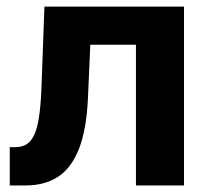

<svg xmlns="http://www.w3.org/2000/svg" viewBox="-20 -566 644 586"><path d="M9.8 0V-116.9H27.2Q46.9 -116.9 60.9 -125.5Q74.9 -134.2 84.4 -154.3Q93.8 -174.4 99 -208.7Q104.3 -243.1 106.4 -294.3L115.6 -545.9H541.6V0H394.9V-429.5H255.6L248.6 -269.8Q244.4 -171.8 221.3 -112.5Q198.2 -53.2 157.3 -26.6Q116.4 0 58.3 0Z"/></svg>

Font: Inter Variable LoSnoCo
Style: Regular
Weight: 400
Designer: Rasmus Andersson
Foundry: rsms
Version: Version 4.000;git-a52131595; featfreeze: case,dlig,ss01,ss02